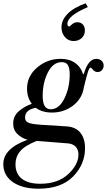

<svg xmlns="http://www.w3.org/2000/svg" viewBox="-76 -819 649 1165"><path d="M239 -136Q180 -136 141 -165Q76 -153 76 -105Q76 -84 95 -75Q114 -66 172 -62L330 -52Q385 -48 412.5 -12.5Q440 23 440 80Q440 178 367.5 252Q295 326 158 326Q59 326 1.5 285.5Q-56 245 -56 177Q-56 82 91 29Q57 20 30.5 -5Q4 -30 4 -69Q4 -115 38.5 -144.5Q73 -174 117 -189Q88 -228 88 -281Q88 -357 149.5 -409.5Q211 -462 292 -462Q345 -462 380 -437Q415 -412 428 -369H432Q459 -462 508 -462Q528 -462 540.5 -450Q553 -438 553 -421Q553 -406 543 -394Q533 -382 516 -382Q500 -382 488.5 -395.5Q477 -409 474 -409Q466 -409 457.5 -382.5Q449 -356 433 -290Q423 -221 367.5 -178.5Q312 -136 239 -136ZM336 51 147 36Q74 65 46 99Q18 133 18 178Q18 235 56.5 265.5Q95 296 168 296Q275 296 337.5 238Q400 180 400 118Q400 88 382.5 70.5Q365 53 336 51ZM231 -156Q283 -156 315 -222Q347 -288 347 -367Q347 -406 336 -424Q325 -442 299 -442Q246 -442 214.5 -379.5Q183 -317 183 -237Q183 -156 231 -156ZM444 -799 457 -776Q333 -723 333 -675Q333 -658 344 -658Q346 -658 360.5 -671Q375 -684 393 -684Q414 -684 426.5 -670.5Q439 -657 439 -634Q439 -605 419 -587.5Q399 -570 371 -570Q338 -570 317.5 -594.5Q297 -619 297 -653Q297 -697 334 -735Q371 -773 444 -799Z"/></svg>

Font: Libre Bodoni
Style: Italic
Weight: 400
Italic angle: -13°
Designer: Pablo Impallari, Rodrigo Fuenzalida
Foundry: Pablo Impallari, Rodrigo Fuenzalida
Version: Version 1.001